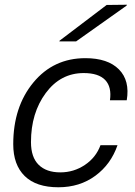

<svg xmlns="http://www.w3.org/2000/svg" viewBox="-20 -778 571 812"><path d="M341 -532Q436 -532 483 -484.5Q530 -437 516 -354H445Q453 -410 425 -439.5Q397 -469 334 -469Q236 -469 173.5 -384.5Q111 -300 111 -177Q111 -113 143.5 -81Q176 -49 235 -49Q292 -49 339 -80.5Q386 -112 405 -164H477Q449 -83 383 -34.5Q317 14 227 14Q133 14 84.5 -33.5Q36 -81 36 -168Q36 -326 121 -429Q206 -532 341 -532ZM231 -603 232 -606 431 -757 517 -758 515 -754 302 -603Z"/></svg>

Font: Nacelle Light
Style: Italic
Weight: 300
Italic angle: -12°
Designer: Sora Sagano
Foundry: Sora Sagano
Version: Version 1.000;FEAKit 1.0